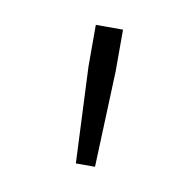

<svg xmlns="http://www.w3.org/2000/svg" viewBox="-41 -805 313 306"><g transform="rotate(10 115.5 -651.5)"><path d="M99 -540H130L136 -696V-763H92V-696Z"/></g></svg>

Font: Noto Sans CJK SC Thin
Style: Regular
Weight: 100
Designer: Ryoko NISHIZUKA 西塚涼子 (kana, bopomofo & ideographs); Paul D. Hunt (Latin, Greek & Cyrillic); Sandoll Communications 산돌커뮤니
Foundry: Adobe
Version: Version 2.004;hotconv 1.0.118;makeotfexe 2.5.65603